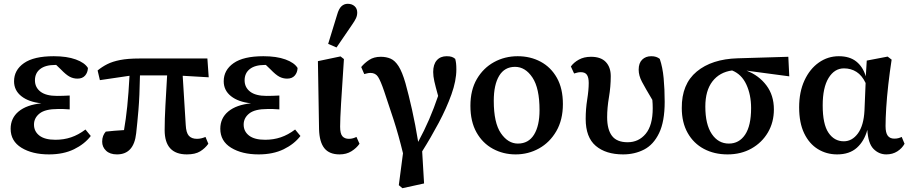

<svg xmlns="http://www.w3.org/2000/svg" viewBox="-20 -799 4791 1011"><path d="M238 14Q150 14 93 -21Q36 -56 36 -121Q36 -177 78 -212Q120 -247 198 -255Q131 -262 92.5 -292.5Q54 -323 54 -371Q54 -430 106 -466.5Q158 -503 263 -503Q332 -503 379 -486Q426 -469 443 -441Q442 -417 428 -401Q414 -385 388 -385Q366 -385 347 -395Q328 -405 301 -433L276 -457H270Q219 -457 191.5 -435.5Q164 -414 164 -376Q164 -339 193 -316.5Q222 -294 280 -294Q297 -294 311.5 -294.5Q326 -295 347 -296V-223Q325 -225 312 -225Q299 -225 285 -225Q218 -225 188.5 -201.5Q159 -178 159 -143Q159 -107 187.5 -85Q216 -63 272 -63Q316 -63 354.5 -76Q393 -89 430 -117L458 -83Q425 -40 369.5 -13Q314 14 238 14Z M506 -377 494 -428Q517 -447 544.5 -461Q572 -475 612.5 -483Q653 -491 715 -491H1072L1079 -392L942 -400L958 -141Q960 -100 974.5 -84Q989 -68 1017 -68Q1030 -68 1041.5 -71Q1053 -74 1062 -78L1077 -42Q1060 -18 1034 -2Q1008 14 964 14Q847 14 847 -114Q847 -171 851 -243.5Q855 -316 860 -402H717Q715 -290 709 -220Q703 -150 697 -97Q685 14 596 14Q559 14 538.5 -5.5Q518 -25 518 -53Q518 -70 523 -83Q528 -96 537 -106Q558 -108 583 -110.5Q608 -113 633 -114Q643 -171 650 -239Q657 -307 662 -400Z M1342 14Q1254 14 1197 -21Q1140 -56 1140 -121Q1140 -177 1182 -212Q1224 -247 1302 -255Q1235 -262 1196.5 -292.5Q1158 -323 1158 -371Q1158 -430 1210 -466.5Q1262 -503 1367 -503Q1436 -503 1483 -486Q1530 -469 1547 -441Q1546 -417 1532 -401Q1518 -385 1492 -385Q1470 -385 1451 -395Q1432 -405 1405 -433L1380 -457H1374Q1323 -457 1295.5 -435.5Q1268 -414 1268 -376Q1268 -339 1297 -316.5Q1326 -294 1384 -294Q1401 -294 1415.5 -294.5Q1430 -295 1451 -296V-223Q1429 -225 1416 -225Q1403 -225 1389 -225Q1322 -225 1292.5 -201.5Q1263 -178 1263 -143Q1263 -107 1291.5 -85Q1320 -63 1376 -63Q1420 -63 1458.5 -76Q1497 -89 1534 -117L1562 -83Q1529 -40 1473.5 -13Q1418 14 1342 14Z M1768 14Q1714 14 1688 -18.5Q1662 -51 1660 -118L1654 -477L1773 -502L1791 -488Q1781 -341 1776 -255.5Q1771 -170 1771 -132Q1771 -95 1783 -81.5Q1795 -68 1817 -68Q1829 -68 1839 -71Q1849 -74 1857 -78L1873 -42Q1857 -19 1830.5 -2.5Q1804 14 1768 14ZM1708 -568 1755 -721Q1764 -753 1778 -766Q1792 -779 1811 -779Q1833 -779 1847 -766.5Q1861 -754 1861 -733Q1861 -717 1854.5 -703Q1848 -689 1834 -669L1752 -549Z M2080 176 2102 8Q2079 -87 2053 -167.5Q2027 -248 2003 -318Q1984 -374 1970.5 -394.5Q1957 -415 1931 -415Q1922 -415 1914 -413Q1906 -411 1898 -409L1882 -446Q1899 -467 1924 -483.5Q1949 -500 1985 -500Q2014 -500 2037 -490Q2060 -480 2079 -450Q2098 -420 2115 -361Q2132 -300 2149.5 -222Q2167 -144 2182 -52Q2214 -111 2239.5 -170Q2265 -229 2287 -294Q2273 -344 2267 -371Q2261 -398 2261 -420Q2261 -460 2280 -481.5Q2299 -503 2332 -503Q2349 -503 2359 -499.5Q2369 -496 2377 -489Q2380 -478 2381.5 -465.5Q2383 -453 2383 -433Q2383 -374 2357 -301.5Q2331 -229 2290 -152Q2249 -75 2203 -2L2213 167L2099 192Z M2695 14Q2630 14 2575.5 -15.5Q2521 -45 2489 -102Q2457 -159 2457 -242Q2457 -325 2491 -383Q2525 -441 2581.5 -472Q2638 -503 2706 -503Q2773 -503 2827 -474Q2881 -445 2912.5 -389Q2944 -333 2944 -251Q2944 -168 2909.5 -108.5Q2875 -49 2818.5 -17.5Q2762 14 2695 14ZM2707 -43Q2763 -43 2792 -90Q2821 -137 2821 -219Q2821 -335 2783.5 -391Q2746 -447 2692 -447Q2637 -447 2608.5 -400Q2580 -353 2580 -268Q2580 -152 2617.5 -97.5Q2655 -43 2707 -43Z M3261 14Q3170 14 3117 -31Q3064 -76 3064 -173Q3064 -225 3072 -275Q3080 -325 3080 -362Q3080 -391 3070.5 -405Q3061 -419 3038 -419Q3028 -419 3019 -416.5Q3010 -414 3003 -412L2986 -449Q3001 -470 3028 -485Q3055 -500 3092 -500Q3144 -500 3170 -472.5Q3196 -445 3196 -398Q3196 -343 3186.5 -287Q3177 -231 3177 -182Q3177 -117 3202.5 -83.5Q3228 -50 3285 -50Q3343 -50 3380 -94.5Q3417 -139 3417 -229Q3417 -240 3416.5 -251.5Q3416 -263 3415 -273Q3378 -335 3360.5 -368Q3343 -401 3343 -432Q3343 -467 3361.5 -485Q3380 -503 3409 -503Q3424 -503 3434.5 -499.5Q3445 -496 3454 -489Q3469 -446 3474.5 -387.5Q3480 -329 3480 -263Q3480 -159 3450.5 -98Q3421 -37 3371.5 -11.5Q3322 14 3261 14Z M3811 14Q3741 14 3686.5 -15Q3632 -44 3601 -99Q3570 -154 3570 -230Q3569 -356 3648.5 -422Q3728 -488 3864 -492L4131 -500L4136 -397L3911 -427Q3976 -402 4015.5 -349.5Q4055 -297 4055 -223Q4055 -155 4023.5 -101.5Q3992 -48 3937 -17Q3882 14 3811 14ZM3694 -238Q3694 -144 3728 -93.5Q3762 -43 3818 -43Q3872 -43 3903.5 -90Q3935 -137 3935 -230Q3935 -300 3910 -354Q3885 -408 3835 -428Q3769 -419 3731.5 -370.5Q3694 -322 3694 -238Z M4312 -244Q4312 -145 4342.5 -100Q4373 -55 4423 -55Q4467 -55 4497.5 -96.5Q4528 -138 4532 -217L4538 -362Q4519 -402 4490 -420.5Q4461 -439 4424 -439Q4374 -439 4343 -388.5Q4312 -338 4312 -244ZM4388 14Q4332 14 4286.5 -14Q4241 -42 4214.5 -97Q4188 -152 4188 -234Q4188 -315 4216 -375.5Q4244 -436 4291.5 -469.5Q4339 -503 4397 -503Q4454 -503 4489 -475Q4524 -447 4539 -397L4544 -480L4654 -501L4675 -485Q4665 -420 4657.5 -354Q4650 -288 4646.5 -231Q4643 -174 4643 -135Q4643 -100 4654.5 -84.5Q4666 -69 4689 -69Q4701 -69 4710.5 -71.5Q4720 -74 4728 -78L4743 -42Q4730 -18 4705 -2Q4680 14 4647 14Q4608 14 4579.5 -15Q4551 -44 4547 -116V-115Q4531 -56 4492 -21Q4453 14 4388 14Z"/></svg>

Font: Source Serif 4 SmText Semibold
Style: Regular
Weight: 600
Designer: Frank Grießhammer
Foundry: Adobe
Version: Version 4.005;hotconv 1.1.0;makeotfexe 2.6.0